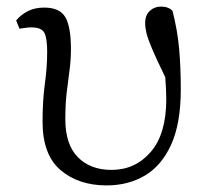

<svg xmlns="http://www.w3.org/2000/svg" viewBox="-20 -548 626 582"><path d="M39 -461 29 -486Q44 -504 65 -514.5Q86 -525 114 -525Q161 -525 178 -496Q195 -467 195 -400Q195 -365 190.5 -333Q186 -301 182 -266Q178 -231 178 -187Q178 -110 216 -71.5Q254 -33 318 -33Q390 -33 437 -87.5Q484 -142 484 -247Q484 -275 481 -314Q454 -369 441 -400Q428 -431 424 -447.5Q420 -464 420 -478Q420 -502 434 -515Q448 -528 468 -528Q491 -528 503 -515Q518 -456 523 -400Q528 -344 528 -277Q528 -174 499 -110Q470 -46 419.5 -16Q369 14 303 14Q218 14 163.5 -32.5Q109 -79 109 -179Q109 -243 116 -294Q123 -345 123 -391Q123 -432 114.5 -448.5Q106 -465 75 -465Q66 -465 56.5 -463.5Q47 -462 39 -461Z"/></svg>

Font: Shippori Mincho TTF
Style: Regular
Weight: 400
Version: Version 2.100